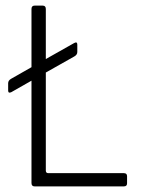

<svg xmlns="http://www.w3.org/2000/svg" viewBox="-20 -663 544 683"><path d="M421 0H103Q92 0 92 -12V-376L20 -335Q9 -330 9 -341V-367Q9 -377 20 -383L92 -424V-631Q92 -643 103 -643H132Q143 -643 143 -631V-453L244 -510Q255 -516 255 -504V-478Q255 -468 244 -462L143 -405V-56Q143 -47 152 -47H421Q432 -47 432 -36V-11Q432 0 421 0Z"/></svg>

Font: Rajdhani
Style: Regular
Weight: 400
Designer: Satya Rajpurohit, Jyotish Sonowal
Foundry: Indian Type Foundry
Version: Version 1.201 February 1, 2022